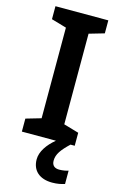

<svg xmlns="http://www.w3.org/2000/svg" viewBox="-140 -771 657 1056"><g transform="rotate(15 188.5 -243.0)"><path d="M248 109C248 72 270 43 315 0H339V-74L253 -99V-615L339 -640V-714H38V-640L124 -615V-99L38 -74V0H232C187 37 156 82 156 126C156 190 199 228 271 228C301 228 322 223 342 217V141C330 145 311 149 290 149C264 149 248 136 248 109Z"/></g></svg>

Font: Noto Sans Myanmar UI SemiBold
Style: Regular
Weight: 600
Designer: Monotype Design Team
Foundry: Monotype Imaging Inc.
Version: Version 2.103